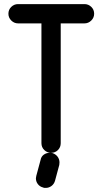

<svg xmlns="http://www.w3.org/2000/svg" viewBox="-20 -745 500 936"><path d="M178 34Q181 18 193.5 9Q206 0 222 0H228Q231 0 235 1Q251 6 260.5 18.5Q270 31 270 47Q270 50 269.5 52.5Q269 55 269 59L248 137Q243 153 230.5 162Q218 171 203 171H197Q194 171 190 169Q174 165 164.5 152.5Q155 140 155 124Q155 120 156 118L157 112ZM276 -631V-47Q276 -27 262.5 -13.5Q249 0 229 0Q210 0 196 -13.5Q182 -27 182 -47V-631H68Q49 -631 35 -645Q21 -659 21 -678Q21 -698 35 -711.5Q49 -725 68 -725H392Q411 -725 425 -711.5Q439 -698 439 -678Q439 -659 425 -645Q411 -631 392 -631Z"/></svg>

Font: VDS
Style: Regular
Weight: 400
Designer: artmaker
Foundry: artmaker
Version: Version 1.000 2009 initial release